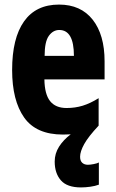

<svg xmlns="http://www.w3.org/2000/svg" viewBox="-20 -578 505 839"><path d="M330 107Q330 125 339.5 133.5Q349 142 364 142Q374 142 389.5 139Q405 136 412 132V229Q396 235 374.5 238Q353 241 334 241Q273 241 246 210Q219 179 219 128Q219 93 238 63Q257 33 289 9Q272 10 255 10Q138 10 85.5 -64.5Q33 -139 33 -272Q33 -411 85 -484.5Q137 -558 238 -558Q333 -558 385 -492Q437 -426 437 -310V-231H174Q175 -166 199 -136Q223 -106 271 -106Q308 -106 341 -116Q374 -126 411 -149V-29Q366 19 348 51.5Q330 84 330 107ZM239 -447Q212 -447 193.5 -421.5Q175 -396 175 -334H303Q303 -447 239 -447Z"/></svg>

Font: Noto Sans Malayalam ExtraCondensed ExtraBold
Style: Regular
Weight: 800
Width: 2
Designer: Jelle Bosma - Monotype Design Team
Foundry: Monotype Imaging Inc.
Version: Version 2.104; ttfautohint (v1.8.4.7-5d5b)